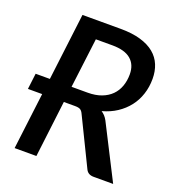

<svg xmlns="http://www.w3.org/2000/svg" viewBox="-131 -826 858 932"><g transform="rotate(20 298.0 -360.0)"><path d="M196 -292 160.5 0H48L84 -292H10.5L20.5 -374H94L136.5 -720H334Q394 -720 437.2 -707.2Q480.5 -694.5 508.2 -671.5Q536 -648.5 549.2 -616.2Q562.5 -584 562.5 -544.5Q562.5 -502 550.2 -464.8Q538 -427.5 514.8 -397.8Q491.5 -368 458.5 -346.2Q425.5 -324.5 383.5 -313Q393.5 -306.5 401.5 -297.8Q409.5 -289 416 -277L557 0H456Q426.5 0 415.5 -23.5L296 -268.5Q290 -281.5 281.2 -286.8Q272.5 -292 254 -292ZM206 -374H289Q329.5 -374 360 -385.5Q390.5 -397 410.8 -417.5Q431 -438 441 -466Q451 -494 451 -527Q451 -577 419.2 -604Q387.5 -631 323 -631H238Z"/></g></svg>

Font: Lato Semibold
Style: Italic
Weight: 600
Italic angle: -7°
Designer: Lukasz Dziedzic
Foundry: tyPoland Lukasz Dziedzic
Version: Version 2.006; 2014-01-15